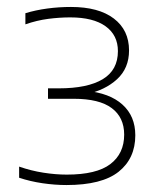

<svg xmlns="http://www.w3.org/2000/svg" viewBox="-20 -834 449 552"><path d="M171 -302Q138 -302 102.2 -307.2Q66.5 -312.5 35 -323V-355Q69.5 -343 104.8 -337.5Q140 -332 172 -332Q257.5 -332 297.2 -362.2Q337 -392.5 337 -447Q337 -496.5 301.2 -523.2Q265.5 -550 192 -550H118V-580H149Q231.5 -580 275.2 -606.2Q319 -632.5 319 -687Q319 -733 283.5 -758.5Q248 -784 182 -784Q151.5 -784 118.8 -779.8Q86 -775.5 53 -764V-796Q82.5 -805 116 -809.5Q149.5 -814 184 -814Q263.5 -814 307.2 -780.8Q351 -747.5 351 -689Q351 -638 316.5 -606.2Q282 -574.5 227 -563V-573Q295.5 -566.5 332.2 -533.2Q369 -500 369 -445Q369 -378.5 321 -340.2Q273 -302 171 -302Z"/></svg>

Font: Encode Sans SC Expanded Thin
Style: Regular
Weight: 250
Width: 7
Designer: Multiple Designers
Foundry: Impallari Type
Version: Version 3.002